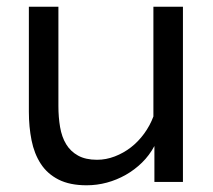

<svg xmlns="http://www.w3.org/2000/svg" viewBox="-20 -542 636 572"><path d="M440 0V-107Q425 -79 403 -57.5Q381 -36 354.5 -21Q328 -6 298.5 2Q269 10 238 10Q188 10 154.5 -7Q121 -24 101.5 -54Q82 -84 74 -124Q66 -164 66 -209V-522H154V-226Q154 -193 159 -163.5Q164 -134 177 -112.5Q190 -91 212.5 -78.5Q235 -66 269 -66Q296 -66 322 -76Q348 -86 370 -103Q392 -120 409.5 -144Q427 -168 437 -195V-522H525V0Z"/></svg>

Font: Rising Sun
Style: Regular
Weight: 400
Designer: Matt McInerney, Pablo Impallari, Rodrigo Fuenzalida (Raleway font), Stephen Hutchings (Greek), Cristiano Sobral (main ch
Foundry: The Rising Sun Project Authors
Version: Version 4.327; ttfautohint (v1.8.4.7-5d5b-dirty)